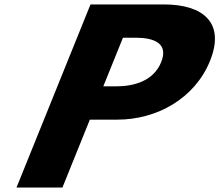

<svg xmlns="http://www.w3.org/2000/svg" viewBox="-20 -845 988 865"><path d="M387.7 -825 54.3 0H261.2L384.8 -306H509.1C686.2 -306 857.7 -401 926.3 -571C995.4 -742 895.9 -825 718.8 -825ZM445.4 -456 533.9 -675H592.2C673.6 -675 740.5 -650 706.1 -565C672.2 -481 585.1 -456 503.7 -456Z"/></svg>

Font: Hussar
Style: BdWideOblFour
Weight: 700
Foundry: Cannot Into Space Fonts
Version: Version 2.00